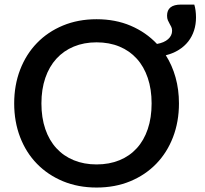

<svg xmlns="http://www.w3.org/2000/svg" viewBox="-20 -812 896 839"><path d="M762 -360C762 -400.3 757.1 -438.2 747.2 -473.5C737.4 -508.8 723.2 -541.2 704.5 -570.5C725.8 -575.8 744.8 -583.7 761.2 -594C777.8 -604.3 791.6 -616.7 802.8 -631C813.9 -645.3 822.3 -661.3 828 -679C833.7 -696.7 836.5 -715.7 836.5 -736C836.5 -746.3 835.8 -756.4 834.5 -766.3C833.2 -776.1 831.3 -784.7 829 -792H771C730.3 -792 710 -775.8 710 -743.5C710 -735.5 711.2 -728.8 713.5 -723.5C715.8 -718.2 718.3 -713.2 721 -708.5C723.7 -703.8 726.2 -699.2 728.5 -694.5C730.8 -689.8 732 -684.2 732 -677.5C732 -663.5 726.2 -651.3 714.7 -641C703.2 -630.7 687 -623.7 666 -620C634 -654 595.7 -680.5 551.2 -699.5C506.7 -718.5 457 -728 402 -728C348.3 -728 299.4 -718.8 255.2 -700.5C211.1 -682.2 173.2 -656.7 141.5 -624C109.8 -591.3 85.3 -552.5 68 -507.5C50.7 -462.5 42 -413.3 42 -360C42 -306.7 50.7 -257.5 68 -212.5C85.3 -167.5 109.8 -128.8 141.5 -96.3C173.2 -63.8 211.1 -38.3 255.2 -20C299.4 -1.7 348.3 7.5 402 7.5C456 7.5 505.1 -1.7 549.2 -20C593.4 -38.3 631.2 -63.8 662.7 -96.3C694.2 -128.8 718.7 -167.5 736 -212.5C753.3 -257.5 762 -306.7 762 -360ZM642.5 -360C642.5 -318.3 636.9 -281 625.7 -248C614.6 -215 598.6 -187.1 577.7 -164.3C556.9 -141.4 531.7 -123.9 502 -111.8C472.3 -99.6 439 -93.5 402 -93.5C365.3 -93.5 332.2 -99.6 302.5 -111.8C272.8 -123.9 247.5 -141.4 226.5 -164.3C205.5 -187.1 189.3 -215 178 -248C166.7 -281 161 -318.3 161 -360C161 -401.3 166.7 -438.5 178 -471.5C189.3 -504.5 205.5 -532.5 226.5 -555.5C247.5 -578.5 272.8 -596.2 302.5 -608.5C332.2 -620.8 365.3 -627 402 -627C439 -627 472.3 -620.8 502 -608.5C531.7 -596.2 556.9 -578.5 577.7 -555.5C598.6 -532.5 614.6 -504.5 625.7 -471.5C636.9 -438.5 642.5 -401.3 642.5 -360Z"/></svg>

Font: Lato Semibold
Style: Regular
Weight: 600
Designer: Lukasz Dziedzic
Foundry: tyPoland Lukasz Dziedzic
Version: Version 2.006; 2014-01-15